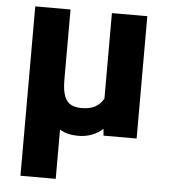

<svg xmlns="http://www.w3.org/2000/svg" viewBox="-52 -576 734 826"><g transform="rotate(5 314.5 -162.5)"><path d="M66.9 -528.3H219.2V-225.6Q219.2 -178.2 229.5 -153.1Q239.7 -127.9 258.8 -118.9Q277.8 -109.9 303.7 -109.9Q339.8 -109.9 362.8 -123Q385.7 -136.2 397.9 -159.2V-528.3H550.8V0H407.7L405.3 -29.3Q384.8 -10.3 357.9 0Q331.1 10.3 298.3 10.3Q252.4 10.3 219.2 -9.3V203.1H66.9Z"/></g></svg>

Font: Vazirmatn RD UI ExtraBold
Style: Regular
Weight: 800
Designer: Saber Rastikerdar
Foundry: Saber Rastikerdar
Version: Version 33.003